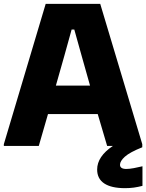

<svg xmlns="http://www.w3.org/2000/svg" viewBox="-22 -760 762 1000"><path d="M629 220Q558 220 521 195.5Q484 171 484 123Q484 55 566 0H536L487 -166H228L180 0H-2V-9L216 -740H500L719 -9V7Q654 33 628.5 56Q603 79 603 98Q603 120 636 120Q652 120 676 115.5Q700 111 720 106V208Q697 214 675.5 217Q654 220 629 220ZM447 -314 403 -470 365 -606H351L313 -469L269 -314Z"/></svg>

Font: Encode Sans Narrow
Style: ExtraBold
Weight: 800
Designer: Pablo Impallari, Andres Torresi
Foundry: Pablo Impallari, Andres Torresi
Version: Version 1.000; ttfautohint (v1.00) -l 8 -r 50 -G 200 -x 14 -